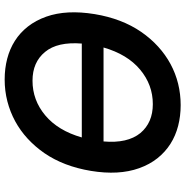

<svg xmlns="http://www.w3.org/2000/svg" viewBox="-6 -771 787 815"><g transform="rotate(-90 387.5 -363.5)"><path d="M69.6 -371.1Q88.8 -486.9 145.2 -568.9Q172.6 -608.3 206.5 -639.6Q240.4 -670.8 280.2 -692.5Q320 -714.1 364.7 -725.7Q409.4 -737.2 457.7 -737.2Q504.3 -737.2 545.8 -726.4Q587.4 -715.6 621.8 -693.7Q656.2 -671.9 682.4 -638.5Q708.5 -605.1 724.4 -560.4Q754.6 -474.8 735.1 -355.1Q715.9 -239.7 659.8 -158Q631.7 -117.2 597.1 -85.8Q562.5 -54.3 522.9 -33Q483.3 -11.7 439.5 -0.9Q395.6 9.9 348.7 9.9Q302.2 9.9 260.5 -0.9Q218.8 -11.7 184.3 -33.6Q149.9 -55.4 123.4 -88.6Q96.9 -121.8 81 -166.5Q50.1 -252.5 69.6 -371.1ZM230.1 -161.2Q274.5 -108.3 353 -108.3Q435 -108.3 499.6 -162.3Q564.3 -216.3 593.4 -317.5H194.6Q185.7 -215.9 230.1 -161.2ZM211.6 -409.8H610.1Q618.3 -513.1 574.6 -565.7Q530.9 -619 452.4 -619Q370 -619 305.4 -565Q240.4 -510.7 211.6 -409.8Z"/></g></svg>

Font: Inter P Semi Bold
Style: Italic
Weight: 600
Italic angle: 9.39999°
Designer: Rasmus Andersson
Foundry: rsms
Version: Version 3.018;git-588b23468